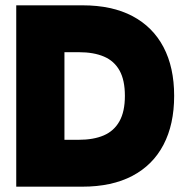

<svg xmlns="http://www.w3.org/2000/svg" viewBox="-20 -701 687 721"><path d="M41 0V-681H290Q401 -681 477.5 -640.5Q554 -600 594 -524Q634 -448 634 -341Q634 -234 594 -157.5Q554 -81 477 -40.5Q400 0 289 0ZM222 -96 143 -176H275Q331 -176 369.5 -192.5Q408 -209 428.5 -245.5Q449 -282 449 -341Q449 -400 429 -436Q409 -472 370.5 -488.5Q332 -505 276 -505H136L222 -552Z"/></svg>

Font: Gabarito Black
Style: Regular
Weight: 900
Designer: Leandro Assis / Alvaro Franca / Felipe Casaprima
Foundry: Naipe Foundry
Version: Version 1.000